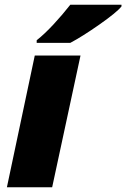

<svg xmlns="http://www.w3.org/2000/svg" viewBox="-20 -786 530 806"><path d="M126 -553H318L199 0H9ZM134 -617Q167 -643 205 -684Q243 -725 275 -766H490V-759Q470 -734 398 -683.5Q326 -633 275 -606H134Z"/></svg>

Font: Noto Sans Display Black
Style: Italic
Weight: 900
Italic angle: -12°
Designer: Monotype Design team
Foundry: Monotype Imaging Inc.
Version: Version 1.000